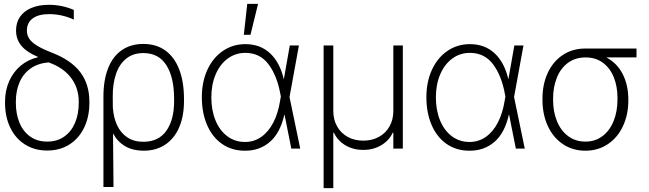

<svg xmlns="http://www.w3.org/2000/svg" viewBox="-20 -764 3337 987"><path d="M231.4 -739.3Q298.8 -739.3 359.4 -712.9V-663.1Q332.5 -676.3 299.6 -683.8Q266.6 -691.4 232.4 -691.4Q177.7 -691.4 147.9 -669.2Q118.2 -647 118.2 -606.4Q118.2 -584.5 129.6 -566.2Q141.1 -547.9 169.4 -530Q197.8 -512.2 247.1 -493.2Q346.2 -454.6 392.8 -392.8Q439.5 -331.1 439.5 -241.2V-235.4Q439.5 -164.1 412.8 -108.4Q386.2 -52.7 337.2 -21.5Q288.1 9.8 222.7 9.8Q157.2 9.8 108.2 -21.5Q59.1 -52.7 32.5 -108.4Q5.9 -164.1 5.9 -235.4V-241.2Q5.9 -298.8 27.1 -346.7Q48.3 -394.5 86.4 -426.3Q124.5 -458 174.8 -469.7V-471.7Q118.2 -495.1 90.3 -528.3Q62.5 -561.5 62.5 -607.4Q62.5 -647.9 82.8 -677.5Q103 -707 141.1 -723.1Q179.2 -739.3 231.4 -739.3ZM222.7 -36.1Q272.9 -36.1 309.6 -61.5Q346.2 -86.9 365.5 -132.1Q384.8 -177.2 384.8 -235.4V-241.2Q384.8 -311.5 345.2 -364Q305.7 -416.5 229.5 -443.4Q174.8 -438.5 137.2 -411.9Q99.6 -385.3 80.6 -341.3Q61.5 -297.4 61.5 -241.2V-235.4Q61.5 -177.2 80.6 -132.1Q99.6 -86.9 136 -61.5Q172.4 -36.1 222.7 -36.1Z M716.8 -538.1Q783.7 -538.1 830.6 -503.9Q877.4 -469.7 901.6 -406.2Q925.8 -342.8 925.8 -255.9V-243.2Q925.8 -167.5 901.4 -110.1Q877 -52.7 830.1 -21Q783.2 10.7 717.8 10.7Q610.4 10.7 561 -78.1L563.5 197.3H511.7V-266.6Q511.7 -353 536.1 -414.1Q560.5 -475.1 606.7 -506.6Q652.8 -538.1 716.8 -538.1ZM560.1 -207.5 560.5 -208Q564 -159.2 582 -120.1Q600.1 -81.1 634 -58.1Q668 -35.2 716.8 -35.2Q795.4 -35.2 835.2 -91.8Q875 -148.4 875 -243.2V-255.9Q875 -366.2 835.4 -428.7Q795.9 -491.2 716.8 -491.2Q664.1 -491.2 628.7 -462.6Q593.3 -434.1 576.2 -383.5Q559.1 -333 559.6 -267.6Z M1017.6 -264.6Q1017.6 -343.3 1046.1 -405.3Q1074.7 -467.3 1125.7 -502.2Q1176.8 -537.1 1241.2 -537.1Q1318.4 -537.1 1368.9 -489.5Q1419.4 -441.9 1439 -356L1469.7 -530.3H1516.6L1468.3 -265.1L1523.4 0H1477.5L1442.9 -173.8H1441.4Q1420.4 -80.1 1366.9 -34.2Q1313.5 11.7 1238.3 10.7Q1171.9 10.7 1121.8 -23.9Q1071.8 -58.6 1044.7 -121.1Q1017.6 -183.6 1017.6 -264.6ZM1239.3 -34.2Q1286.1 -34.2 1323.2 -60.3Q1360.4 -86.4 1385 -134Q1409.7 -181.6 1419.9 -246.1L1423.8 -268.1L1420.9 -282.2Q1403.8 -376 1359.9 -434.1Q1315.9 -492.2 1241.2 -492.2Q1190.4 -492.2 1150.6 -462.9Q1110.8 -433.6 1088.6 -381.6Q1066.4 -329.6 1066.4 -263.7Q1066.4 -197.3 1087.9 -145Q1109.4 -92.8 1148.7 -63.5Q1188 -34.2 1239.3 -34.2ZM1251 -744.1H1306.6L1267.6 -585H1233.4Z M1643.6 -530.3H1693.4V-193.4Q1693.4 -148.9 1712.9 -114.3Q1732.4 -79.6 1767.3 -60.3Q1802.2 -41 1847.7 -41Q1892.6 -41 1927.7 -60.3Q1962.9 -79.6 1982.4 -114.3Q2002 -148.9 2002 -193.4V-530.3H2050.8V0H2002V-82H1999Q1979.5 -40.5 1938.7 -16.8Q1897.9 6.8 1847.7 6.8Q1796.9 6.8 1756.3 -16.8Q1715.8 -40.5 1696.3 -82H1693.4V203.1H1643.6Z M2171.9 -264.6Q2171.9 -343.3 2200.4 -405.3Q2229 -467.3 2280 -502.2Q2331.1 -537.1 2395.5 -537.1Q2472.7 -537.1 2523.2 -489.5Q2573.7 -441.9 2593.3 -356L2624 -530.3H2670.9L2622.6 -265.1L2677.7 0H2631.8L2597.2 -173.8H2595.7Q2574.7 -80.1 2521.2 -34.2Q2467.8 11.7 2392.6 10.7Q2326.2 10.7 2276.1 -23.9Q2226.1 -58.6 2199 -121.1Q2171.9 -183.6 2171.9 -264.6ZM2393.6 -34.2Q2440.4 -34.2 2477.5 -60.3Q2514.6 -86.4 2539.3 -134Q2564 -181.6 2574.2 -246.1L2578.1 -268.1L2575.2 -282.2Q2558.1 -376 2514.2 -434.1Q2470.2 -492.2 2395.5 -492.2Q2344.7 -492.2 2304.9 -462.9Q2265.1 -433.6 2242.9 -381.6Q2220.7 -329.6 2220.7 -263.7Q2220.7 -197.3 2242.2 -145Q2263.7 -92.8 2303 -63.5Q2342.3 -34.2 2393.6 -34.2Z M2989.3 -514.6H3252V-468.8H3096.7Q3151.4 -440.4 3180.7 -383.8Q3210 -327.1 3210 -252V-247.1Q3210 -174.8 3182.6 -116Q3155.3 -57.1 3105 -23.2Q3054.7 10.7 2989.3 10.7Q2923.8 10.7 2873.5 -23.2Q2823.2 -57.1 2795.9 -116.7Q2768.6 -176.3 2768.6 -251V-256.8Q2768.6 -330.6 2795.7 -389.2Q2822.8 -447.8 2872.8 -481.2Q2922.9 -514.6 2989.3 -514.6ZM2989.3 -36.1Q3040 -36.1 3077.4 -64.5Q3114.7 -92.8 3134.5 -142.1Q3154.3 -191.4 3154.3 -253.9V-259.8Q3154.3 -319.3 3135.3 -366.7Q3116.2 -414.1 3079.3 -441.4Q3042.5 -468.8 2990.2 -468.8Q2938 -468.8 2900.1 -441.2Q2862.3 -413.6 2842.8 -365.2Q2823.2 -316.9 2823.2 -256.8V-251Q2823.2 -189.5 2843.3 -140.6Q2863.3 -91.8 2900.9 -64Q2938.5 -36.1 2989.3 -36.1Z"/></svg>

Font: Pretendard Std ExtraLight
Style: Regular
Weight: 200
Designer: Base glyphs from Inter by Rasmus Andersson; Hangeul glyphs from Noto Sans CJK(Source Han Sans) by Jang Soo-young and Kan
Foundry: Kil Hyung-jin
Version: Version 1.309